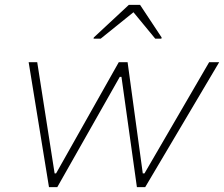

<svg xmlns="http://www.w3.org/2000/svg" viewBox="-20 -764 915 784"><path d="M180 0 97 -510H132L203 -56H209L465 -510H501L563 -56H570L834 -510H875L573 0H539L476 -450H469L214 0ZM362 -606 363 -611 506 -744H552L640 -611L639 -606H614L525 -714L391 -606Z"/></svg>

Font: Saira SemiExpanded Thin
Style: Italic
Weight: 250
Width: 6
Italic angle: -12°
Designer: Hector Gatti with collaboration of the Omnibus-Type team
Foundry: Omnibus-Type
Version: Version 1.101